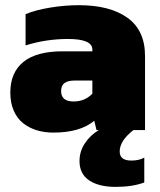

<svg xmlns="http://www.w3.org/2000/svg" viewBox="-20 -504 619 744"><path d="M497.1 0Q443.8 41.5 443.8 83Q443.8 118.2 488.8 118.2Q519 118.2 539.1 106.9V203.1Q493.2 220.2 428.2 220.2Q363.3 220.2 325.7 195.1Q288.1 169.9 288.1 120.1Q288.1 83 308.6 51.8Q329.1 20.5 362.8 0H354L345.2 -36.1Q290.5 9.8 187 9.8Q151.9 9.8 122.3 0.7Q92.8 -8.3 69.6 -26.6Q46.4 -44.9 33.2 -75.2Q20 -105.5 20 -145Q20 -223.1 70.8 -264.2Q121.6 -305.2 223.1 -305.2H337.9V-312Q337.9 -353 243.2 -353Q159.2 -353 79.1 -328.1V-449.2Q116.2 -464.8 173.3 -474.4Q230.5 -483.9 286.1 -483.9Q405.8 -483.9 473.9 -435.1Q542 -386.2 542 -287.1V0ZM337.9 -141.1V-191.9H270Q242.7 -191.9 229.7 -182.1Q216.8 -172.4 216.8 -150.9Q216.8 -110.8 265.1 -110.8Q309.1 -110.8 337.9 -141.1Z"/></svg>

Font: Kanit ExtraBold
Style: Regular
Weight: 800
Designer: Katatrad Team
Foundry: CadsonDemak
Version: Version 1.000;PS 001.000;hotconv 1.0.88;makeotf.lib2.5.64775